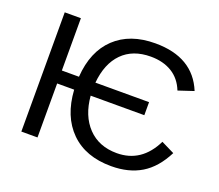

<svg xmlns="http://www.w3.org/2000/svg" viewBox="-118 -865 1186 1041"><g transform="rotate(20 475.0 -344.0)"><path d="M92.3 0V-688H185.5V-386.2H284.2Q294.4 -535.2 380.6 -616.7Q466.8 -698.2 612.8 -698.2Q830.1 -698.2 899.9 -527.8L811.5 -498.5Q787.1 -560.1 736.3 -591.1Q685.5 -622.1 613.8 -622.1Q510.3 -622.1 449.7 -560.5Q389.2 -499 378.9 -386.7H688.5V-311.5H378.9Q388.2 -198.7 451.2 -132.8Q514.2 -66.9 617.7 -66.9Q760.3 -66.9 830.1 -209.5L906.2 -171.9Q857.9 -76.7 786.1 -33.4Q714.4 9.8 613.3 9.8Q465.3 9.8 379.2 -75.4Q293 -160.6 283.7 -311.5H185.5V0Z"/></g></svg>

Font: Arial
Style: Regular
Weight: 400
Designer: Steve Matteson
Foundry: Ascender Corporation
Version: Version 2.00.3